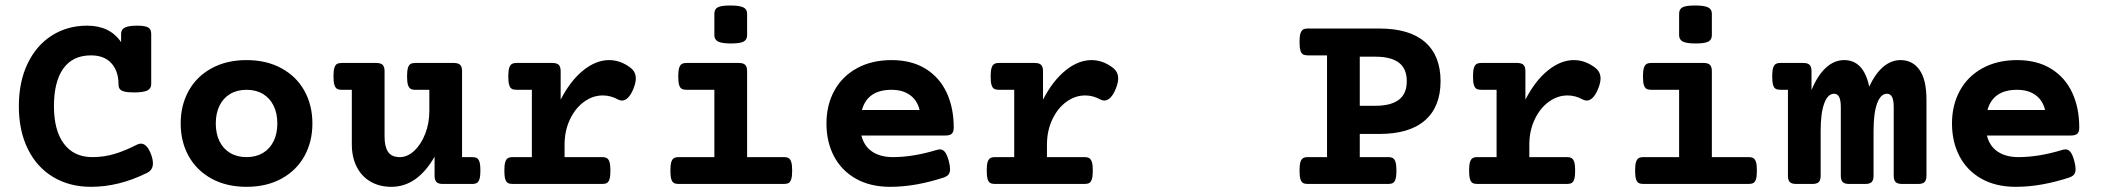

<svg xmlns="http://www.w3.org/2000/svg" viewBox="-20 -686 7835 716"><path d="M543.9 -559.6V-372.1Q543.9 -355.5 529.1 -348.4Q514.2 -341.3 479.5 -341.3Q456.5 -341.3 444.1 -344.5Q431.6 -347.7 426.8 -354Q421.9 -360.4 421.9 -372.1Q421.9 -420.9 395.3 -450.2Q368.7 -479.5 319.3 -479.5Q251.5 -479.5 216.3 -430.7Q181.2 -381.8 181.2 -290Q181.2 -199.2 218.5 -149.7Q255.9 -100.1 324.2 -100.1Q366.7 -100.1 405.8 -111.6Q444.8 -123 490.7 -146.5Q498.5 -150.4 505.4 -150.4Q528.3 -150.4 543.5 -109.9Q550.3 -91.3 550.3 -76.7Q550.3 -51.8 527.8 -41Q423.3 10.7 319.3 10.7Q239.3 10.7 178.2 -25.9Q117.2 -62.5 83.7 -130.6Q50.3 -198.7 50.3 -290Q50.3 -380.9 83 -449Q115.7 -517.1 173.6 -553.7Q231.4 -590.3 304.7 -590.3Q390.1 -590.3 431.6 -528.8V-559.6Q431.6 -576.2 445.8 -583.3Q460 -590.3 491.2 -590.3Q521.5 -590.3 532.7 -583.5Q543.9 -576.7 543.9 -559.6Z M1145 -225.6Q1145 -157.2 1115 -103.5Q1085 -49.8 1029.3 -19.5Q973.6 10.7 899.4 10.7Q825.2 10.7 769.5 -19.5Q713.9 -49.8 683.8 -103.5Q653.8 -157.2 653.8 -225.6Q653.8 -293.9 683.8 -347.7Q713.9 -401.4 769.5 -431.6Q825.2 -461.9 899.4 -461.9Q973.6 -461.9 1029.3 -431.6Q1085 -401.4 1115 -347.7Q1145 -293.9 1145 -225.6ZM784.7 -225.6Q784.7 -187.5 798.6 -159.2Q812.5 -130.9 838.4 -115.5Q864.3 -100.1 899.4 -100.1Q934.6 -100.1 960.4 -115.5Q986.3 -130.9 1000.2 -159.2Q1014.2 -187.5 1014.2 -225.6Q1014.2 -263.7 1000.2 -292Q986.3 -320.3 960.4 -335.7Q934.6 -351.1 899.4 -351.1Q864.3 -351.1 838.4 -335.7Q812.5 -320.3 798.6 -292Q784.7 -263.7 784.7 -225.6Z M1703.1 -420.4V-100.1H1740.7Q1752.4 -100.1 1758.8 -96.2Q1765.1 -92.3 1768.3 -81.5Q1771.5 -70.8 1771.5 -50.3Q1771.5 -29.8 1768.3 -19Q1765.1 -8.3 1758.8 -4.2Q1752.4 0 1740.7 0H1631.3Q1614.7 0 1607.7 -7.1Q1600.6 -14.2 1600.6 -30.8V-101.6Q1536.1 10.7 1439.5 10.7Q1395 10.7 1361.6 -8.8Q1328.1 -28.3 1310.1 -64.2Q1292 -100.1 1292 -148.4V-351.1H1254.4Q1242.7 -351.1 1236.3 -355.2Q1230 -359.4 1226.8 -370.1Q1223.6 -380.9 1223.6 -401.4Q1223.6 -421.9 1226.8 -432.6Q1230 -443.4 1236.3 -447.3Q1242.7 -451.2 1254.4 -451.2H1383.3Q1399.9 -451.2 1407 -444.1Q1414.1 -437 1414.1 -420.4V-177.2Q1414.1 -139.2 1427.2 -119.6Q1440.4 -100.1 1471.2 -100.1Q1499.5 -100.1 1524.9 -123.8Q1550.3 -147.5 1565.7 -187Q1581.1 -226.6 1581.1 -271.5V-351.1H1528.8Q1517.1 -351.1 1510.7 -355.2Q1504.4 -359.4 1501.2 -370.1Q1498 -380.9 1498 -401.4Q1498 -421.9 1501.2 -432.6Q1504.4 -443.4 1510.7 -447.3Q1517.1 -451.2 1528.8 -451.2H1672.4Q1689 -451.2 1696 -444.1Q1703.1 -437 1703.1 -420.4Z M2329.6 -434.6Q2351.1 -418.9 2351.1 -393.6Q2351.1 -377.4 2342.3 -355.5Q2333.5 -333.5 2322.5 -322.3Q2311.5 -311 2299.3 -311Q2292.5 -311 2284.7 -314.9Q2257.3 -330.1 2228 -330.1Q2190.4 -330.1 2157.7 -306.2Q2125 -282.2 2105.2 -240.2Q2085.4 -198.2 2085.4 -146.5V-100.1H2225.6Q2237.3 -100.1 2243.7 -95.9Q2250 -91.8 2253.2 -81.1Q2256.3 -70.3 2256.3 -49.8Q2256.3 -29.3 2253.2 -18.6Q2250 -7.8 2243.7 -3.9Q2237.3 0 2225.6 0H1891.6Q1879.9 0 1873.5 -3.9Q1867.2 -7.8 1864 -18.6Q1860.8 -29.3 1860.8 -49.8Q1860.8 -70.3 1864 -81.1Q1867.2 -91.8 1873.5 -95.9Q1879.9 -100.1 1891.6 -100.1H1963.4V-351.1H1906.2Q1894.5 -351.1 1888.2 -355Q1881.8 -358.9 1878.7 -369.6Q1875.5 -380.4 1875.5 -400.9Q1875.5 -421.4 1878.7 -432.1Q1881.8 -442.9 1888.2 -447Q1894.5 -451.2 1906.2 -451.2H2040Q2056.6 -451.2 2063.7 -444.1Q2070.8 -437 2070.8 -420.4V-314.5Q2107.4 -385.3 2155 -423.6Q2202.6 -461.9 2251.5 -461.9Q2293 -461.9 2329.6 -434.6Z M2766.1 -420.4V-100.1H2903.3Q2915 -100.1 2921.4 -95.9Q2927.7 -91.8 2930.9 -81.1Q2934.1 -70.3 2934.1 -49.8Q2934.1 -29.3 2930.9 -18.6Q2927.7 -7.8 2921.4 -3.9Q2915 0 2903.3 0H2510.7Q2499 0 2492.7 -3.9Q2486.3 -7.8 2483.2 -18.6Q2480 -29.3 2480 -49.8Q2480 -70.3 2483.2 -81.1Q2486.3 -91.8 2492.7 -95.9Q2499 -100.1 2510.7 -100.1H2644V-351.1H2540Q2528.3 -351.1 2522 -355Q2515.6 -358.9 2512.5 -369.6Q2509.3 -380.4 2509.3 -400.9Q2509.3 -421.4 2512.5 -432.1Q2515.6 -442.9 2522 -447Q2528.3 -451.2 2540 -451.2H2735.4Q2752 -451.2 2759 -444.1Q2766.1 -437 2766.1 -420.4ZM2766.1 -634.8V-554.7Q2766.1 -538.1 2753.2 -531Q2740.2 -523.9 2706.1 -523.9Q2671.9 -523.9 2658 -531Q2644 -538.1 2644 -554.7V-634.8Q2644 -651.9 2656.7 -658.7Q2669.4 -665.5 2703.6 -665.5Q2738.3 -665.5 2752.2 -658.4Q2766.1 -651.4 2766.1 -634.8Z M3536.6 -210.9Q3536.6 -194.3 3529.5 -187.5Q3522.5 -180.7 3505.9 -180.7H3192.4Q3201.7 -141.6 3232.2 -120.8Q3262.7 -100.1 3309.6 -100.1Q3385.3 -100.1 3473.6 -127Q3479.5 -128.9 3485.4 -128.9Q3496.1 -128.9 3503.9 -119.1Q3511.7 -109.4 3518.1 -85.9Q3522.9 -67.9 3522.9 -55.2Q3522.9 -42.5 3517.3 -35.4Q3511.7 -28.3 3499 -23.9Q3450.2 -7.8 3399.4 1.5Q3348.6 10.7 3299.8 10.7Q3225.6 10.7 3171.9 -19.5Q3118.2 -49.8 3090.1 -103.3Q3062 -156.7 3062 -225.6Q3062 -293.9 3091.3 -347.7Q3120.6 -401.4 3175.8 -431.6Q3231 -461.9 3304.7 -461.9Q3378.9 -461.9 3431.2 -429.9Q3483.4 -397.9 3510 -341.1Q3536.6 -284.2 3536.6 -210.9ZM3194.3 -275.9H3409.2Q3400.9 -311.5 3373.8 -331.3Q3346.7 -351.1 3304.7 -351.1Q3215.3 -351.1 3194.3 -275.9Z M4128.4 -434.6Q4149.9 -418.9 4149.9 -393.6Q4149.9 -377.4 4141.1 -355.5Q4132.3 -333.5 4121.3 -322.3Q4110.4 -311 4098.1 -311Q4091.3 -311 4083.5 -314.9Q4056.2 -330.1 4026.9 -330.1Q3989.3 -330.1 3956.5 -306.2Q3923.8 -282.2 3904.1 -240.2Q3884.3 -198.2 3884.3 -146.5V-100.1H4024.4Q4036.1 -100.1 4042.5 -95.9Q4048.8 -91.8 4052 -81.1Q4055.2 -70.3 4055.2 -49.8Q4055.2 -29.3 4052 -18.6Q4048.8 -7.8 4042.5 -3.9Q4036.1 0 4024.4 0H3690.4Q3678.7 0 3672.4 -3.9Q3666 -7.8 3662.8 -18.6Q3659.7 -29.3 3659.7 -49.8Q3659.7 -70.3 3662.8 -81.1Q3666 -91.8 3672.4 -95.9Q3678.7 -100.1 3690.4 -100.1H3762.2V-351.1H3705.1Q3693.4 -351.1 3687 -355Q3680.7 -358.9 3677.5 -369.6Q3674.3 -380.4 3674.3 -400.9Q3674.3 -421.4 3677.5 -432.1Q3680.7 -442.9 3687 -447Q3693.4 -451.2 3705.1 -451.2H3838.9Q3855.5 -451.2 3862.5 -444.1Q3869.6 -437 3869.6 -420.4V-314.5Q3906.2 -385.3 3953.9 -423.6Q4001.5 -461.9 4050.3 -461.9Q4091.8 -461.9 4128.4 -434.6Z M5352.1 -383.3Q5352.1 -288.1 5294.2 -237.3Q5236.3 -186.5 5124 -186.5H5050.8V-100.1H5156.7Q5168.5 -100.1 5174.8 -95.9Q5181.2 -91.8 5184.3 -81.1Q5187.5 -70.3 5187.5 -49.8Q5187.5 -29.3 5184.3 -18.6Q5181.2 -7.8 5174.8 -3.9Q5168.5 0 5156.7 0H4856.9Q4845.2 0 4838.9 -3.9Q4832.5 -7.8 4829.3 -18.6Q4826.2 -29.3 4826.2 -49.8Q4826.2 -70.3 4829.3 -81.1Q4832.5 -91.8 4838.9 -95.9Q4845.2 -100.1 4856.9 -100.1H4928.7V-479.5H4856.9Q4845.2 -479.5 4838.9 -483.4Q4832.5 -487.3 4829.3 -498Q4826.2 -508.8 4826.2 -529.3Q4826.2 -549.8 4829.3 -560.5Q4832.5 -571.3 4838.9 -575.4Q4845.2 -579.6 4856.9 -579.6H5124Q5236.3 -579.6 5294.2 -529.1Q5352.1 -478.5 5352.1 -383.3ZM5050.8 -291.5H5108.9Q5167 -291.5 5196.5 -314Q5226.1 -336.4 5226.1 -383.3Q5226.1 -430.2 5196.5 -452.4Q5167 -474.6 5108.9 -474.6H5050.8Z M5927.2 -434.6Q5948.7 -418.9 5948.7 -393.6Q5948.7 -377.4 5939.9 -355.5Q5931.2 -333.5 5920.2 -322.3Q5909.2 -311 5897 -311Q5890.1 -311 5882.3 -314.9Q5855 -330.1 5825.7 -330.1Q5788.1 -330.1 5755.4 -306.2Q5722.7 -282.2 5702.9 -240.2Q5683.1 -198.2 5683.1 -146.5V-100.1H5823.2Q5835 -100.1 5841.3 -95.9Q5847.7 -91.8 5850.8 -81.1Q5854 -70.3 5854 -49.8Q5854 -29.3 5850.8 -18.6Q5847.7 -7.8 5841.3 -3.9Q5835 0 5823.2 0H5489.3Q5477.5 0 5471.2 -3.9Q5464.8 -7.8 5461.7 -18.6Q5458.5 -29.3 5458.5 -49.8Q5458.5 -70.3 5461.7 -81.1Q5464.8 -91.8 5471.2 -95.9Q5477.5 -100.1 5489.3 -100.1H5561V-351.1H5503.9Q5492.2 -351.1 5485.8 -355Q5479.5 -358.9 5476.3 -369.6Q5473.1 -380.4 5473.1 -400.9Q5473.1 -421.4 5476.3 -432.1Q5479.5 -442.9 5485.8 -447Q5492.2 -451.2 5503.9 -451.2H5637.7Q5654.3 -451.2 5661.4 -444.1Q5668.5 -437 5668.5 -420.4V-314.5Q5705.1 -385.3 5752.7 -423.6Q5800.3 -461.9 5849.1 -461.9Q5890.6 -461.9 5927.2 -434.6Z M6363.8 -420.4V-100.1H6501Q6512.7 -100.1 6519 -95.9Q6525.4 -91.8 6528.6 -81.1Q6531.7 -70.3 6531.7 -49.8Q6531.7 -29.3 6528.6 -18.6Q6525.4 -7.8 6519 -3.9Q6512.7 0 6501 0H6108.4Q6096.7 0 6090.3 -3.9Q6084 -7.8 6080.8 -18.6Q6077.6 -29.3 6077.6 -49.8Q6077.6 -70.3 6080.8 -81.1Q6084 -91.8 6090.3 -95.9Q6096.7 -100.1 6108.4 -100.1H6241.7V-351.1H6137.7Q6126 -351.1 6119.6 -355Q6113.3 -358.9 6110.1 -369.6Q6106.9 -380.4 6106.9 -400.9Q6106.9 -421.4 6110.1 -432.1Q6113.3 -442.9 6119.6 -447Q6126 -451.2 6137.7 -451.2H6333Q6349.6 -451.2 6356.7 -444.1Q6363.8 -437 6363.8 -420.4ZM6363.8 -634.8V-554.7Q6363.8 -538.1 6350.8 -531Q6337.9 -523.9 6303.7 -523.9Q6269.5 -523.9 6255.6 -531Q6241.7 -538.1 6241.7 -554.7V-634.8Q6241.7 -651.9 6254.4 -658.7Q6267.1 -665.5 6301.3 -665.5Q6335.9 -665.5 6349.9 -658.4Q6363.8 -651.4 6363.8 -634.8Z M7164.1 -314V-30.8Q7164.1 -14.2 7157 -7.1Q7149.9 0 7133.3 0H7072.8Q7056.2 0 7049.1 -7.1Q7042 -14.2 7042 -30.8V-286.1Q7042 -312 7035.9 -324.2Q7029.8 -336.4 7016.6 -336.4Q6993.7 -336.4 6980.2 -300.8Q6966.8 -265.1 6966.8 -196.8V-30.8Q6966.8 -14.2 6959.7 -7.1Q6952.6 0 6936 0H6875.5Q6858.9 0 6851.8 -7.1Q6844.7 -14.2 6844.7 -30.8V-286.1Q6844.7 -312 6838.6 -324.2Q6832.5 -336.4 6819.3 -336.4Q6796.4 -336.4 6783 -300.8Q6769.5 -265.1 6769.5 -196.8V-30.8Q6769.5 -14.2 6762.5 -7.1Q6755.4 0 6738.8 0H6678.2Q6661.6 0 6654.5 -7.1Q6647.5 -14.2 6647.5 -30.8V-351.1H6619.6Q6607.9 -351.1 6601.6 -355Q6595.2 -358.9 6592 -369.6Q6588.9 -380.4 6588.9 -400.9Q6588.9 -421.4 6592 -432.1Q6595.2 -442.9 6601.6 -447Q6607.9 -451.2 6619.6 -451.2H6704.6Q6721.2 -451.2 6728.3 -444.1Q6735.4 -437 6735.4 -420.4V-350.1Q6758.3 -405.3 6789.3 -433.6Q6820.3 -461.9 6857.4 -461.9Q6929.7 -461.9 6950.7 -362.8Q6973.1 -411.6 7002.9 -436.8Q7032.7 -461.9 7067.4 -461.9Q7112.3 -461.9 7138.2 -425.3Q7164.1 -388.7 7164.1 -314Z M7733.9 -210.9Q7733.9 -194.3 7726.8 -187.5Q7719.7 -180.7 7703.1 -180.7H7389.6Q7398.9 -141.6 7429.4 -120.8Q7460 -100.1 7506.8 -100.1Q7582.5 -100.1 7670.9 -127Q7676.8 -128.9 7682.6 -128.9Q7693.4 -128.9 7701.2 -119.1Q7709 -109.4 7715.3 -85.9Q7720.2 -67.9 7720.2 -55.2Q7720.2 -42.5 7714.6 -35.4Q7709 -28.3 7696.3 -23.9Q7647.5 -7.8 7596.7 1.5Q7545.9 10.7 7497.1 10.7Q7422.9 10.7 7369.1 -19.5Q7315.4 -49.8 7287.4 -103.3Q7259.3 -156.7 7259.3 -225.6Q7259.3 -293.9 7288.6 -347.7Q7317.9 -401.4 7373 -431.6Q7428.2 -461.9 7502 -461.9Q7576.2 -461.9 7628.4 -429.9Q7680.7 -397.9 7707.3 -341.1Q7733.9 -284.2 7733.9 -210.9ZM7391.6 -275.9H7606.4Q7598.1 -311.5 7571 -331.3Q7543.9 -351.1 7502 -351.1Q7412.6 -351.1 7391.6 -275.9Z"/></svg>

Font: Courier Prime
Style: Bold
Weight: 700
Designer: Alan Dague-Greene, Quote-Unquote Apps
Foundry: Quote-Unquote Apps
Version: Version 3.018